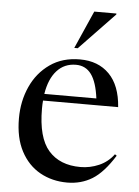

<svg xmlns="http://www.w3.org/2000/svg" viewBox="-53 -774 599 825"><g transform="rotate(5 246.5 -361.0)"><path d="M277 -522Q356 -522 403.8 -473.5Q451.5 -425 458 -332H134Q132.5 -315.5 132.5 -297.5Q132.5 -172 181 -116.8Q229.5 -61.5 318.5 -61.5Q360 -61.5 398.5 -78.2Q437 -95 462 -129L470 -123.5Q423.5 -49 375.8 -19.5Q328 10 267.5 10Q202.5 10 150.2 -19.2Q98 -48.5 67.8 -105.8Q37.5 -163 37.5 -247Q37.5 -321.5 65.8 -384Q94 -446.5 147.8 -484.2Q201.5 -522 277 -522ZM262 -497.5Q212 -497.5 179.8 -462Q147.5 -426.5 137 -361H361.5Q352.5 -431 328.2 -464.2Q304 -497.5 262 -497.5ZM248 -569 320 -732H415.5V-728L263 -569Z"/></g></svg>

Font: Newsreader 72pt
Style: Regular
Weight: 400
Designer: Hugues Gentile
Foundry: Production Type
Version: Version 1.003; ttfautohint (v1.8.3)